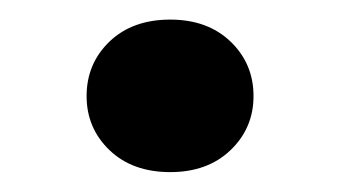

<svg xmlns="http://www.w3.org/2000/svg" viewBox="-20 -436 352 196"><path d="M68.4 -337.9Q68.4 -371.1 91.8 -393.6Q115.2 -416 153.8 -416Q191.9 -416 215.3 -393.6Q238.8 -371.1 238.8 -337.9Q238.8 -305.2 215.3 -282.7Q191.9 -260.3 153.8 -260.3Q115.2 -260.3 91.8 -282.7Q68.4 -305.2 68.4 -337.9Z"/></svg>

Font: Vazirmatn UI FD ExtraBold
Style: Regular
Weight: 800
Designer: Saber Rastikerdar
Foundry: Saber Rastikerdar
Version: Version 33.003